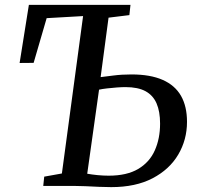

<svg xmlns="http://www.w3.org/2000/svg" viewBox="-20 -763 815 788"><path d="M436.5 5Q414.5 5 386.5 3.8Q358.5 2.5 330.8 1.2Q303 0 282 0H157.5L161.5 -38L234 -51L321 -697L171.5 -688.5L118 -505L60.5 -504.5L98.5 -743H515.5L511 -701L425.5 -690.5L393 -446.5Q410.5 -448.5 445 -453Q479.5 -457.5 519.5 -457.5Q597 -457.5 647.5 -435.2Q698 -413 722.8 -369.8Q747.5 -326.5 747.5 -263Q747.5 -189.5 711.5 -128.5Q675.5 -67.5 606 -31.2Q536.5 5 436.5 5ZM426 -42Q500.5 -42 547 -69.5Q593.5 -97 615.2 -145.5Q637 -194 637 -255.5Q637 -305.5 622.5 -338.8Q608 -372 577 -388.8Q546 -405.5 495 -405.5Q480 -405.5 459.5 -404Q439 -402.5 419.5 -400.2Q400 -398 386.5 -395L338 -50Q357.5 -46.5 381.2 -44.2Q405 -42 426 -42Z"/></svg>

Font: Merriweather 28pt
Style: Italic
Weight: 400
Italic angle: -7.8°
Version: Version 2.101